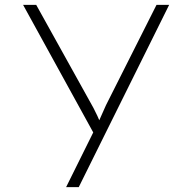

<svg xmlns="http://www.w3.org/2000/svg" viewBox="-20 -540 792 790"><path d="M252 230 374 -16 384 42 75 -520H129L345 -131Q366 -95 380.5 -63.5Q395 -32 405 -4L377 -22Q389 -45 397.5 -65.5Q406 -86 416 -107L624 -520H676L421 -6L304 230Z"/></svg>

Font: Lexend Mega ExtraLight
Style: Regular
Weight: 250
Version: Version 1.007